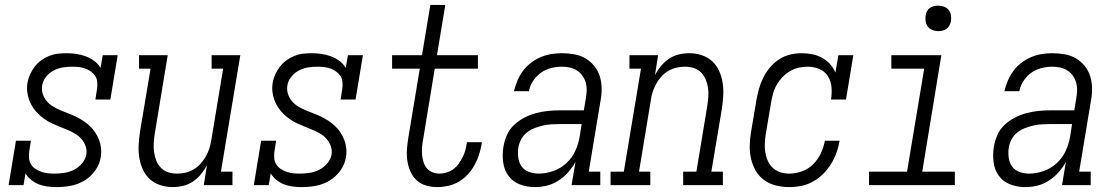

<svg xmlns="http://www.w3.org/2000/svg" viewBox="-20 -755 4540 783"><path d="M211 8Q192 8 173 5.5Q154 3 137.5 -3.5Q121 -10 107 -21.5Q93 -33 84 -48L76 0H15L45 -181H106L99 -136Q97 -122 98.5 -108.5Q100 -95 107 -84Q114 -73 125 -66Q136 -59 148.5 -54.5Q161 -50 174.5 -48.5Q188 -47 202 -47Q222 -47 242 -50Q262 -53 280.5 -62Q299 -71 313.5 -87.5Q328 -104 332 -124Q335 -142 329 -159Q323 -176 312 -188.5Q301 -201 286 -210Q271 -219 255 -225.5Q239 -232 223 -238.5Q207 -245 191.5 -252Q176 -259 162 -269Q148 -279 136 -290.5Q124 -302 114.5 -316.5Q105 -331 99 -347Q93 -363 91 -381Q89 -399 92 -417Q95 -435 102.5 -451.5Q110 -468 121.5 -483Q133 -498 148 -509Q163 -520 180.5 -527Q198 -534 215.5 -536Q233 -538 251 -538Q271 -538 291.5 -535Q312 -532 330.5 -525Q349 -518 364.5 -506.5Q380 -495 390 -478L399 -530H460L430 -349H369L376 -394Q378 -408 376.5 -421.5Q375 -435 368 -445.5Q361 -456 350.5 -463.5Q340 -471 327.5 -475.5Q315 -480 301.5 -481.5Q288 -483 274 -483Q255 -483 236 -480Q217 -477 199 -467.5Q181 -458 168 -442Q155 -426 152 -407Q149 -388 154.5 -371.5Q160 -355 171 -342Q182 -329 196.5 -320.5Q211 -312 227 -305Q243 -298 259.5 -292Q276 -286 291 -278.5Q306 -271 320.5 -261.5Q335 -252 347 -240.5Q359 -229 368.5 -214.5Q378 -200 384 -184.5Q390 -169 392 -151Q394 -133 391 -115Q387 -86 368.5 -60Q350 -34 324 -18.5Q298 -3 269 2.5Q240 8 211 8Z M685 8Q658 8 633.5 0Q609 -8 591 -24.5Q573 -41 562.5 -64Q552 -87 548 -112.5Q544 -138 545.5 -164.5Q547 -191 551 -218L594 -475H547V-530H664L611 -209Q608 -190 607 -171Q606 -152 608.5 -134Q611 -116 617.5 -99.5Q624 -83 636.5 -70.5Q649 -58 666 -52.5Q683 -47 702 -47Q720 -47 737 -51Q754 -55 770 -64.5Q786 -74 798.5 -88Q811 -102 820 -118Q829 -134 834 -150.5Q839 -167 842 -185L890 -475H843V-530H960L881 -55H928V0H811L824 -81Q814 -62 799.5 -44.5Q785 -27 766.5 -14.5Q748 -2 726.5 3Q705 8 685 8Z M1211 8Q1192 8 1173 5.5Q1154 3 1137.5 -3.5Q1121 -10 1107 -21.5Q1093 -33 1084 -48L1076 0H1015L1045 -181H1106L1099 -136Q1097 -122 1098.5 -108.5Q1100 -95 1107 -84Q1114 -73 1125 -66Q1136 -59 1148.5 -54.5Q1161 -50 1174.5 -48.5Q1188 -47 1202 -47Q1222 -47 1242 -50Q1262 -53 1280.5 -62Q1299 -71 1313.5 -87.5Q1328 -104 1332 -124Q1335 -142 1329 -159Q1323 -176 1312 -188.5Q1301 -201 1286 -210Q1271 -219 1255 -225.5Q1239 -232 1223 -238.5Q1207 -245 1191.5 -252Q1176 -259 1162 -269Q1148 -279 1136 -290.5Q1124 -302 1114.5 -316.5Q1105 -331 1099 -347Q1093 -363 1091 -381Q1089 -399 1092 -417Q1095 -435 1102.5 -451.5Q1110 -468 1121.5 -483Q1133 -498 1148 -509Q1163 -520 1180.5 -527Q1198 -534 1215.5 -536Q1233 -538 1251 -538Q1271 -538 1291.5 -535Q1312 -532 1330.5 -525Q1349 -518 1364.5 -506.5Q1380 -495 1390 -478L1399 -530H1460L1430 -349H1369L1376 -394Q1378 -408 1376.5 -421.5Q1375 -435 1368 -445.5Q1361 -456 1350.5 -463.5Q1340 -471 1327.5 -475.5Q1315 -480 1301.5 -481.5Q1288 -483 1274 -483Q1255 -483 1236 -480Q1217 -477 1199 -467.5Q1181 -458 1168 -442Q1155 -426 1152 -407Q1149 -388 1154.5 -371.5Q1160 -355 1171 -342Q1182 -329 1196.5 -320.5Q1211 -312 1227 -305Q1243 -298 1259.5 -292Q1276 -286 1291 -278.5Q1306 -271 1320.5 -261.5Q1335 -252 1347 -240.5Q1359 -229 1368.5 -214.5Q1378 -200 1384 -184.5Q1390 -169 1392 -151Q1394 -133 1391 -115Q1387 -86 1368.5 -60Q1350 -34 1324 -18.5Q1298 -3 1269 2.5Q1240 8 1211 8Z M1763 8Q1740 8 1717.5 1.5Q1695 -5 1679 -20Q1663 -35 1654 -55Q1645 -75 1641.5 -98Q1638 -121 1639.5 -144.5Q1641 -168 1645 -192L1692 -475H1579V-530H1701L1735 -735H1796L1762 -530H1929V-475H1753L1705 -183Q1702 -168 1701 -152.5Q1700 -137 1701.5 -122Q1703 -107 1707.5 -93Q1712 -79 1721 -68.5Q1730 -58 1743.5 -52.5Q1757 -47 1773 -47Q1787 -47 1801.5 -51.5Q1816 -56 1828.5 -65Q1841 -74 1850 -86.5Q1859 -99 1866 -112.5Q1873 -126 1877 -140Q1881 -154 1883 -168Q1884 -170 1884 -171.5Q1884 -173 1884 -175H1945Q1945 -173 1944.5 -170.5Q1944 -168 1944 -166Q1940 -144 1933 -122.5Q1926 -101 1914.5 -80.5Q1903 -60 1886.5 -42.5Q1870 -25 1850 -13.5Q1830 -2 1807.5 3Q1785 8 1763 8Z M2161 8Q2161 8 2161 8Q2161 8 2161 8Q2129 8 2100 -3Q2071 -14 2053.5 -38Q2036 -62 2032 -93.5Q2028 -125 2033 -156Q2037 -180 2047 -203.5Q2057 -227 2076 -245Q2095 -263 2118 -275Q2141 -287 2165.5 -293.5Q2190 -300 2214 -302.5Q2238 -305 2262 -305H2361L2369 -353Q2372 -370 2372.5 -386.5Q2373 -403 2368.5 -418.5Q2364 -434 2355 -446.5Q2346 -459 2333 -467.5Q2320 -476 2304 -479.5Q2288 -483 2271 -483Q2250 -483 2227.5 -477.5Q2205 -472 2186 -458.5Q2167 -445 2154 -425Q2141 -405 2137 -383H2076Q2081 -405 2090 -426Q2099 -447 2112.5 -465.5Q2126 -484 2145 -498.5Q2164 -513 2185 -522Q2206 -531 2228 -534.5Q2250 -538 2271 -538Q2297 -538 2322 -533.5Q2347 -529 2367.5 -517Q2388 -505 2403.5 -486Q2419 -467 2426 -444Q2433 -421 2433.5 -395.5Q2434 -370 2429 -344L2381 -55H2428V0H2311L2327 -95Q2315 -73 2297.5 -53Q2280 -33 2257.5 -18.5Q2235 -4 2210.5 2Q2186 8 2161 8ZM2177 -47Q2206 -47 2236 -57.5Q2266 -68 2289.5 -89.5Q2313 -111 2326 -139.5Q2339 -168 2344 -198L2352 -249H2262Q2245 -249 2228 -248Q2211 -247 2194 -243Q2177 -239 2160 -232.5Q2143 -226 2128.5 -214.5Q2114 -203 2105.5 -187Q2097 -171 2094 -154Q2091 -134 2093.5 -113Q2096 -92 2107 -76.5Q2118 -61 2137 -54Q2156 -47 2177 -47Z M2470 0V-55H2524L2594 -475H2547V-530H2664L2651 -449Q2661 -468 2675.5 -485.5Q2690 -503 2708.5 -515.5Q2727 -528 2748.5 -533Q2770 -538 2791 -538Q2817 -538 2841.5 -530Q2866 -522 2884 -505.5Q2902 -489 2912.5 -466Q2923 -443 2927 -417.5Q2931 -392 2929.5 -365.5Q2928 -339 2924 -312L2881 -55H2928V0H2766V-55H2820L2864 -321Q2867 -340 2868.5 -359Q2870 -378 2867.5 -396Q2865 -414 2858 -430.5Q2851 -447 2839 -459.5Q2827 -472 2809.5 -477.5Q2792 -483 2773 -483Q2756 -483 2738.5 -479Q2721 -475 2705 -465.5Q2689 -456 2676.5 -442Q2664 -428 2655.5 -412Q2647 -396 2641.5 -379.5Q2636 -363 2634 -345L2586 -55H2632V0Z M3200 8Q3171 8 3144.5 1.5Q3118 -5 3097 -20Q3076 -35 3062.5 -58Q3049 -81 3043 -107Q3037 -133 3037.5 -161.5Q3038 -190 3043 -218L3065 -348Q3069 -371 3075.5 -394Q3082 -417 3093 -439Q3104 -461 3120.5 -480.5Q3137 -500 3158 -513.5Q3179 -527 3203 -532.5Q3227 -538 3250 -538Q3272 -538 3293.5 -533.5Q3315 -529 3333 -519Q3351 -509 3365 -493.5Q3379 -478 3387 -459L3399 -530H3460L3430 -349H3369Q3373 -374 3371 -399Q3369 -424 3356.5 -444Q3344 -464 3321.5 -473.5Q3299 -483 3274 -483Q3256 -483 3237.5 -479Q3219 -475 3202 -465Q3185 -455 3171.5 -441Q3158 -427 3148 -410Q3138 -393 3133 -375Q3128 -357 3125 -339L3103 -209Q3100 -190 3099 -171Q3098 -152 3101 -133.5Q3104 -115 3111.5 -98.5Q3119 -82 3132 -70Q3145 -58 3162.5 -52.5Q3180 -47 3200 -47Q3225 -47 3251 -56.5Q3277 -66 3296.5 -85.5Q3316 -105 3327.5 -130Q3339 -155 3344 -181H3404Q3400 -156 3391.5 -132.5Q3383 -109 3369.5 -87Q3356 -65 3337 -46Q3318 -27 3295.5 -14.5Q3273 -2 3248.5 3Q3224 8 3200 8Z M3524 0V-55H3679L3749 -475H3615V-530H3819L3741 -55H3874V0ZM3806 -628Q3794 -628 3782.5 -632.5Q3771 -637 3764 -646Q3757 -655 3755 -667.5Q3753 -680 3755 -693Q3756 -701 3760.5 -709.5Q3765 -718 3772.5 -723Q3780 -728 3789 -730Q3798 -732 3806 -732Q3819 -732 3830.5 -727.5Q3842 -723 3849 -714Q3856 -705 3858 -692.5Q3860 -680 3858 -667Q3856 -659 3851.5 -650.5Q3847 -642 3839.5 -637Q3832 -632 3823.5 -630Q3815 -628 3806 -628Z M4161 8Q4161 8 4161 8Q4161 8 4161 8Q4129 8 4100 -3Q4071 -14 4053.5 -38Q4036 -62 4032 -93.5Q4028 -125 4033 -156Q4037 -180 4047 -203.5Q4057 -227 4076 -245Q4095 -263 4118 -275Q4141 -287 4165.5 -293.5Q4190 -300 4214 -302.5Q4238 -305 4262 -305H4361L4369 -353Q4372 -370 4372.5 -386.5Q4373 -403 4368.5 -418.5Q4364 -434 4355 -446.5Q4346 -459 4333 -467.5Q4320 -476 4304 -479.5Q4288 -483 4271 -483Q4250 -483 4227.5 -477.5Q4205 -472 4186 -458.5Q4167 -445 4154 -425Q4141 -405 4137 -383H4076Q4081 -405 4090 -426Q4099 -447 4112.5 -465.5Q4126 -484 4145 -498.5Q4164 -513 4185 -522Q4206 -531 4228 -534.5Q4250 -538 4271 -538Q4297 -538 4322 -533.5Q4347 -529 4367.5 -517Q4388 -505 4403.5 -486Q4419 -467 4426 -444Q4433 -421 4433.5 -395.5Q4434 -370 4429 -344L4381 -55H4428V0H4311L4327 -95Q4315 -73 4297.5 -53Q4280 -33 4257.5 -18.5Q4235 -4 4210.5 2Q4186 8 4161 8ZM4177 -47Q4206 -47 4236 -57.5Q4266 -68 4289.5 -89.5Q4313 -111 4326 -139.5Q4339 -168 4344 -198L4352 -249H4262Q4245 -249 4228 -248Q4211 -247 4194 -243Q4177 -239 4160 -232.5Q4143 -226 4128.5 -214.5Q4114 -203 4105.5 -187Q4097 -171 4094 -154Q4091 -134 4093.5 -113Q4096 -92 4107 -76.5Q4118 -61 4137 -54Q4156 -47 4177 -47Z"/></svg>

Font: Iosevka Curly Slab LtObl
Style: Regular
Weight: 300
Italic angle: -9°
Monospace: yes
Designer: Belleve Invis
Foundry: Belleve Invis
Version: Version 11.0.0; ttfautohint (v1.8.3)